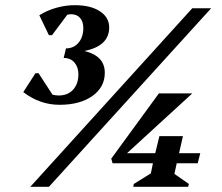

<svg xmlns="http://www.w3.org/2000/svg" viewBox="-20 -722 857 742"><path d="M210 -317Q134 -317 70 -366L117 -439H129L183 -356Q195 -353 207 -353Q242 -353 262.5 -375.5Q283 -398 283 -435Q283 -462 268 -480Q253 -498 226 -498L231 -518L234 -531V-532L235 -535Q265 -535 283.5 -557Q302 -579 302 -614Q302 -638 289.5 -652.5Q277 -667 255 -667Q247 -667 240 -665L181 -586H169L132 -663Q162 -682 198 -692Q234 -702 269 -702Q330 -702 366 -678.5Q402 -655 402 -616Q402 -544 306 -525Q385 -506 385 -441Q385 -385 337 -351Q289 -317 210 -317ZM97 0 723 -690H796L169 0ZM415 -91 410 -109 594 -361H723L471 -130H580L596 -196H687L672 -130H754L744 -91H663L654 -50L710 -11L707 0H495L497 -11L563 -52L571 -91Z"/></svg>

Font: Platypi SemiBold
Style: Italic
Weight: 600
Italic angle: -13°
Designer: David Sargent
Foundry: Bolt Cutter Type
Version: Version 1.200; ttfautohint (v1.8.4.7-5d5b)